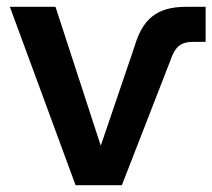

<svg xmlns="http://www.w3.org/2000/svg" viewBox="-20 -544 624 564"><path d="M202 0H338L480 -365C494 -407 511 -421 548 -421H584V-524H527C440 -524 399 -488 375 -407L276 -116L143 -524H9Z"/></svg>

Font: FIGSv2-sans-serif
Style: Bold
Weight: 700
Designer: Matt McInerney, Pablo Impallari, Rodrigo Fuenzalida,Mirko Velimirovic
Foundry: Matt McInerney, Pablo Impallari, Rodrigo Fuenzalida
Version: Version 4.021;hotconv 1.0.109;makeotfexe 2.5.65596